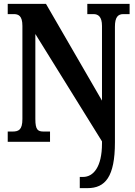

<svg xmlns="http://www.w3.org/2000/svg" viewBox="-20 -734 700 994"><path d="M393 240H433C525 240 575 181 575 3V-596C575 -647 592 -661 619 -661H651V-714H432V-661H464C488 -661 508 -648 508 -600V-213L218 -714H20V-661H51C75 -661 96 -653 96 -600V-118C96 -61 76 -53 44 -53H20V0H239V-53H207C176 -53 163 -61 163 -118V-558L508 -2V9C508 131 463 182 410 182H393Z"/></svg>

Font: Noto Serif Georgian ExtraCondensed ExtraBold
Style: Regular
Weight: 800
Width: 2
Designer: Monotype Design Team, Akaki Razmadze
Foundry: Google LLC
Version: Version 2.003